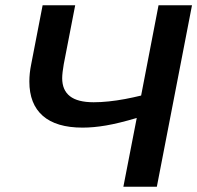

<svg xmlns="http://www.w3.org/2000/svg" viewBox="-20 -708 748 728"><path d="M498.5 -260.7Q429.2 -240.2 381.8 -232.2Q334.5 -224.1 293 -224.1Q193.4 -224.1 142.3 -268.8Q91.3 -313.5 91.3 -398.9Q91.3 -430.2 98.1 -463.4L141.6 -688H265.1L221.7 -464.4Q219.2 -450.7 217.5 -436Q215.8 -421.4 215.8 -411.6Q215.8 -366.2 245.1 -343.3Q274.4 -320.3 335 -320.3Q362.3 -320.3 392.6 -323.5Q422.9 -326.7 454.1 -332.5Q485.4 -338.4 515.1 -345.7L581.1 -688H708L574.7 0H447.8Z"/></svg>

Font: Arimo SemiBold
Style: Italic
Weight: 600
Italic angle: -12°
Version: Version 1.33